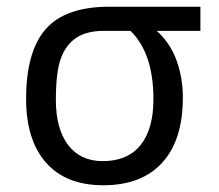

<svg xmlns="http://www.w3.org/2000/svg" viewBox="-20 -532 648 567"><path d="M571.8 -512.2V-440.9H442.9Q482.9 -404.8 501.5 -353.3Q520 -301.8 520 -244.1Q520 -118.2 459 -51.5Q397.9 15.1 285.2 15.1Q174.8 15.1 116 -51.5Q57.1 -118.2 57.1 -240.2Q57.1 -379.9 115 -446Q172.9 -512.2 303.2 -512.2ZM287.1 -440.9Q235.4 -440.9 204.6 -419.9Q173.8 -398.9 159.4 -358.6Q145 -318.4 145 -236.8Q145 -151.4 181.2 -103.8Q217.3 -56.2 283.2 -56.2Q356.9 -56.2 395 -103.5Q433.1 -150.9 433.1 -238.8Q433.1 -375 365.2 -440.9Z"/></svg>

Font: ClearSansRegular
Style: Regular
Weight: 400
Foundry: Intel Corporation
Version: Version 1.00